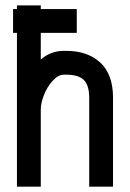

<svg xmlns="http://www.w3.org/2000/svg" viewBox="-20 -704 490 724"><path d="M133.8 0H43.9V-580.1H29.3V-669.9H43.9V-683.6H133.8V-669.9H269.5V-580.1H133.8V-479.5Q170.9 -512.2 220.7 -512.2H229.5Q310.5 -512.2 358.4 -467.8Q406.2 -423.3 406.2 -335.4V0H316.4V-335.4Q316.4 -381.8 296.4 -402.1Q276.4 -422.4 229.5 -422.4H220.7Q199.2 -422.4 178.2 -398.9Q157.2 -375.5 145.5 -345.2Q133.8 -314.9 133.8 -291.5Z"/></svg>

Font: Anka/Coder Narrow
Style: Bold
Weight: 700
Width: 3
Monospace: yes
Version: Version 001.100